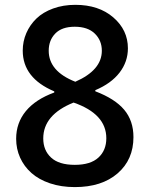

<svg xmlns="http://www.w3.org/2000/svg" viewBox="-20 -757 615 787"><path d="M286.6 9.9Q230.8 9.9 185 -5.5Q139.2 -21 109 -47.8Q78.8 -74.6 62.5 -110.6Q46.2 -146.7 46.2 -188.2Q46.2 -253.2 85.9 -301.5Q125.7 -349.8 202.4 -377.8V-382.5Q73.2 -437.1 73.2 -549.4Q73.2 -587.4 87.9 -621.3Q102.6 -655.2 129.4 -681.1Q156.2 -707 197.6 -722.1Q239 -737.2 288.7 -737.2Q384.9 -737.2 444.6 -685.5Q504.3 -633.9 504.3 -558.9Q504.3 -503.9 470 -459.3Q435.7 -414.8 370.7 -387.4V-382.8Q451 -352.3 489 -307.2Q527 -262.1 527 -195Q527 -102.6 462 -46.3Q397 9.9 286.6 9.9ZM288.7 -421.9Q397.4 -469.5 397.4 -549Q397.4 -591.3 368.6 -619.3Q339.8 -647.4 286.2 -647.4Q233.7 -647.4 206.7 -619.7Q179.7 -592 179.7 -549Q179.7 -464.8 288.7 -421.9ZM286.6 -81.3Q351.2 -81.3 383.5 -111.2Q415.8 -141 415.8 -190.3Q415.8 -290.1 281.6 -336.6Q157.3 -286.6 157.3 -189.6Q157.3 -140.6 189.5 -111Q221.6 -81.3 286.6 -81.3Z"/></svg>

Font: TID UI Medium
Style: Regular
Weight: 500
Designer: The TID Project Authors
Foundry: Bakken & Bæck
Version: Version 1.001;hotconv 1.0.109;makeotfexe 2.5.65596